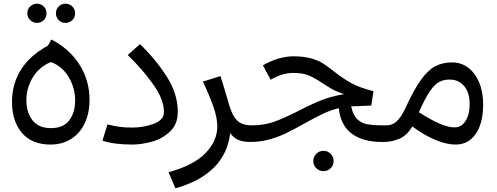

<svg xmlns="http://www.w3.org/2000/svg" viewBox="-20 -769 2692 1040"><path d="M45 -218Q45 -314 93.5 -391.5Q142 -469 240 -522L258 -555Q356 -505 410.5 -419Q465 -333 465 -228Q465 -158 440 -103.5Q415 -49 367 -17.5Q319 14 253 14Q153 14 99 -49Q45 -112 45 -218ZM387 -225Q387 -293 352 -351.5Q317 -410 256 -433Q195 -409 159 -352Q123 -295 123 -225Q123 -160 156 -117.5Q189 -75 256 -75Q323 -75 355 -117Q387 -159 387 -225ZM128 -697Q128 -719 143.5 -734Q159 -749 180 -749Q202 -749 217 -734Q232 -719 232 -697Q232 -675 217 -660Q202 -645 180 -645Q159 -645 143.5 -660Q128 -675 128 -697ZM283 -697Q283 -719 298 -734Q313 -749 335 -749Q356 -749 371.5 -734Q387 -719 387 -697Q387 -675 371.5 -660Q356 -645 335 -645Q313 -645 298 -660Q283 -675 283 -697Z M535 -7 562 -95Q595 -87 625 -82.5Q655 -78 696 -78Q758 -78 813 -98.5Q868 -119 868 -163Q868 -231 808 -314.5Q748 -398 672 -471L738 -530Q820 -452 881.5 -357Q943 -262 943 -163Q943 -96 901 -56.5Q859 -17 802.5 -1.5Q746 14 696 14Q598 14 535 -7Z M1356 -45 1336 0Q1294 0 1268 -12.5Q1242 -25 1227 -49Q1214 64 1138.5 139Q1063 214 930 251L893 164Q1030 126 1093.5 60Q1157 -6 1157 -84Q1157 -131 1136 -191Q1115 -251 1079 -327L1174 -357Q1185 -325 1213 -229Q1227 -175 1243 -145.5Q1259 -116 1282.5 -103Q1306 -90 1344 -90Z M2068 -45 2048 0Q1946 0 1885.5 -45Q1825 -90 1815 -183Q1770 -172 1728 -152Q1686 -132 1627 -99Q1568 -66 1527.5 -46.5Q1487 -27 1438 -13.5Q1389 0 1336 0L1316 -45L1344 -90Q1410 -90 1463.5 -109Q1517 -128 1596 -168Q1665 -204 1720.5 -226Q1776 -248 1844 -259Q1807 -271 1780.5 -285.5Q1754 -300 1723 -321Q1681 -349 1649.5 -361.5Q1618 -374 1567 -374Q1509 -374 1446 -337L1404 -415Q1445 -439 1488 -451.5Q1531 -464 1568 -464Q1623 -464 1662 -453.5Q1701 -443 1727 -427Q1753 -411 1788 -383Q1837 -344 1882.5 -319Q1928 -294 2003 -275L1991 -197L1887 -193H1882Q1892 -147 1913.5 -125Q1935 -103 1967 -96.5Q1999 -90 2056 -90ZM1677 103Q1677 80 1693 64Q1709 48 1732 48Q1755 48 1771 64Q1787 80 1787 103Q1787 126 1771 142Q1755 158 1732 158Q1709 158 1693 142Q1677 126 1677 103Z M2597 -204Q2597 -102 2557 -44Q2517 14 2448 14Q2398 14 2337.5 -11.5Q2277 -37 2213 -84Q2185 -35 2143 -17.5Q2101 0 2059 0H2048L2028 -45L2056 -90H2073Q2104 -90 2128.5 -111.5Q2153 -133 2180 -192Q2223 -285 2260 -336.5Q2297 -388 2336.5 -409.5Q2376 -431 2429 -431Q2477 -431 2515 -403Q2553 -375 2575 -323.5Q2597 -272 2597 -204ZM2524 -204Q2524 -268 2494 -303Q2464 -338 2415 -338Q2383 -338 2358.5 -325Q2334 -312 2308 -274Q2282 -236 2249 -161Q2315 -119 2361.5 -99Q2408 -79 2443 -79Q2479 -79 2501.5 -113.5Q2524 -148 2524 -204Z"/></svg>

Font: FiraGOUPP
Style: Medium
Weight: 400
Designer: bBox Type
Foundry: bBox Type GmbH
Version: Version 1.001